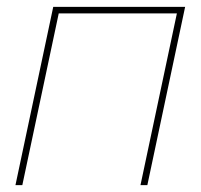

<svg xmlns="http://www.w3.org/2000/svg" viewBox="-20 -539 584 559"><path d="M25 0 135 -519H519L409 0H389L495 -500H151L45 0Z"/></svg>

Font: Raleway-v4020 Thin
Style: Italic
Weight: 250
Italic angle: -12°
Designer: Matt McInerney, Pablo Impallari, Rodrigo Fuenzalida
Foundry: Matt McInerney, Pablo Impallari, Rodrigo Fuenzalida
Version: Version 4.020;PS 004.020;hotconv 1.0.88;makeotf.lib2.5.64775